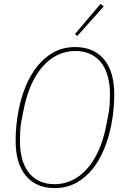

<svg xmlns="http://www.w3.org/2000/svg" viewBox="-20 -951 635 983"><path d="M260 12Q165 12 112.5 -51Q60 -114 60 -230Q60 -308 75 -385Q87 -449 111 -508Q135 -567 171 -612Q207 -657 255 -683.5Q303 -710 365 -710Q460 -710 512.5 -647Q565 -584 565 -468Q565 -389 550 -313Q538 -249 514 -190Q490 -131 454 -86Q418 -41 369.5 -14.5Q321 12 260 12ZM260 -8Q307 -8 349 -28Q391 -48 425 -86Q459 -124 484 -179Q509 -234 523 -304L533 -355Q540 -387 541.5 -416.5Q543 -446 543 -468Q543 -518 532 -559Q521 -600 499 -629Q477 -658 443.5 -674Q410 -690 365 -690Q318 -690 276 -670Q234 -650 200 -612Q166 -574 141 -519Q116 -464 102 -394L92 -343Q85 -311 83.5 -281.5Q82 -252 82 -230Q82 -180 93 -139Q104 -98 126 -69Q148 -40 181.5 -24Q215 -8 260 -8ZM376 -767 364 -777 495 -931 511 -918Z"/></svg>

Font: IBM Plex Sans Condensed Thin
Style: Italic
Weight: 100
Width: 3
Italic angle: -11°
Designer: Mike Abbink, Paul van der Laan, Pieter van Rosmalen
Foundry: Bold Monday
Version: Version 1.3